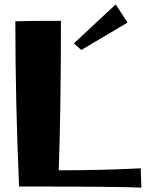

<svg xmlns="http://www.w3.org/2000/svg" viewBox="-20 -851 680 876"><path d="M317 -653 508 -831 562 -748 351 -623ZM67 0Q50 -390 50 -754Q112 -756 258 -756Q258 -355 248 -74Q444 -74 622 -83L625 5Q523 0 67 0Z"/></svg>

Font: Otomanopee One
Style: Regular
Weight: 400
Designer: Das Ende der Wildnis
Foundry: Gutenberg Labo
Version: Version 3.005